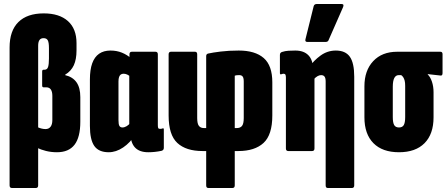

<svg xmlns="http://www.w3.org/2000/svg" viewBox="-20 -756 2242 961"><path d="M40 185Q28 185 28 172V-518Q28 -602 72 -645.5Q116 -689 199 -689Q277 -689 320 -650.5Q363 -612 363 -540V-504Q363 -459 349.5 -429.5Q336 -400 306 -382V-380Q344 -371 363 -344Q382 -317 382 -270V-147Q382 -69 353 -31.5Q324 6 265 6Q236 6 210 -0.5Q184 -7 164 -17L165 -121Q175 -116 186 -113Q197 -110 208 -110Q224 -110 233 -121.5Q242 -133 242 -155V-276Q242 -297 234.5 -308Q227 -319 211 -319H198Q191 -319 191 -328V-398Q191 -407 198 -407H203Q216 -407 220.5 -420.5Q225 -434 225 -463V-515Q225 -544 219 -554.5Q213 -565 198 -565Q184 -565 177.5 -555.5Q171 -546 171 -527V172Q171 185 159 185Z M524 6Q474 6 452 -25.5Q430 -57 430 -126V-358Q430 -407 441.5 -439Q453 -471 476 -487Q499 -503 533 -503Q564 -503 590 -492.5Q616 -482 639 -462L638 -368Q627 -378 617.5 -382.5Q608 -387 599 -387Q590 -387 584.5 -383Q579 -379 576 -370.5Q573 -362 573 -348V-155Q573 -134 577.5 -126Q582 -118 593 -118Q603 -118 614 -124.5Q625 -131 633 -142L656 -81Q632 -42 596.5 -18Q561 6 524 6ZM722 6Q633 6 633 -91V-104L627 -117V-422L628 -447V-484Q628 -497 640 -497H758Q770 -497 770 -484V-130Q770 -119 772 -115Q774 -111 781 -111Q785 -111 788 -111.5Q791 -112 793 -113Q800 -116 800 -108V-16Q800 -4 788 -1Q755 6 722 6Z M1023 185Q1012 185 1012 172V0H994Q911 0 867.5 -40.5Q824 -81 824 -178V-484Q824 -497 836 -497H956Q967 -497 967 -484V-165Q967 -137 975.5 -126Q984 -115 1001 -115H1012V-475Q1012 -486 1022 -488Q1044 -493 1084.5 -498Q1125 -503 1175 -503Q1257 -503 1300 -465.5Q1343 -428 1343 -344V-178Q1343 -81 1299 -40.5Q1255 0 1173 0H1155V172Q1155 185 1143 185ZM1155 -115H1165Q1183 -115 1191.5 -126Q1200 -137 1200 -165V-348Q1200 -366 1194.5 -373Q1189 -380 1178 -380Q1172 -380 1166 -379.5Q1160 -379 1155 -377Z M1621 185Q1610 185 1610 172V-348Q1610 -365 1604.5 -372.5Q1599 -380 1587 -380Q1578 -380 1568 -374Q1558 -368 1550 -358L1527 -419Q1550 -453 1584.5 -478Q1619 -503 1661 -503Q1709 -503 1731 -472Q1753 -441 1753 -372V172Q1753 185 1741 185ZM1423 0Q1411 0 1411 -13V-368Q1411 -378 1408.5 -382.5Q1406 -387 1399 -387Q1396 -387 1393 -386Q1390 -385 1387 -384Q1381 -383 1381 -390V-481Q1381 -493 1392 -496Q1407 -501 1424 -502Q1441 -503 1458 -503Q1501 -503 1524 -479Q1547 -455 1547 -407V-395L1554 -380V-13Q1554 0 1542 0ZM1519 -546Q1505 -546 1509 -560L1550 -725Q1553 -736 1566 -736H1689Q1704 -736 1697 -720L1625 -556Q1622 -546 1609 -546Z M1977 6Q1894 6 1849 -39.5Q1804 -85 1804 -169V-324Q1804 -403 1848 -450Q1892 -497 1968 -497H2184Q2195 -497 2195 -485V-390Q2195 -376 2184 -378L2121 -385V-383Q2134 -371 2142 -347Q2150 -323 2150 -294V-169Q2150 -85 2105 -39.5Q2060 6 1977 6ZM1977 -118Q1994 -118 2001 -130Q2008 -142 2008 -170V-326Q2008 -342 2005.5 -352Q2003 -362 1998.5 -369Q1994 -376 1988 -380H1976Q1961 -380 1953.5 -365.5Q1946 -351 1946 -322V-170Q1946 -142 1953 -130Q1960 -118 1977 -118Z"/></svg>

Font: Sofia Sans Extra Condensed Black
Style: Regular
Weight: 900
Designer: Botio Nikoltchev, Ani Petrova
Foundry: lettersoup
Version: Version 4.101